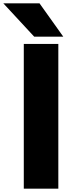

<svg xmlns="http://www.w3.org/2000/svg" viewBox="-63 -1078 455 1162"><path d="M-43 -1058 144 -856H320L176 -1058ZM81 -812V64H290V-812Z"/></svg>

Font: LINE Seed JP App_OTF ExtraBold
Style: Regular
Weight: 800
Designer: LINE & Fontrix & Fontworks
Version: Version 1.013